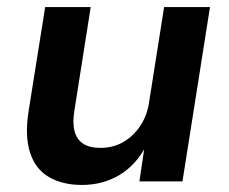

<svg xmlns="http://www.w3.org/2000/svg" viewBox="-20 -514 648 544"><path d="M212 10Q157 10 118.5 -12.5Q80 -35 65 -82Q50 -129 61 -199L108 -494H237L191 -202Q185 -168 191 -143.5Q197 -119 215.5 -107Q234 -95 264 -95Q301 -95 330 -112Q359 -129 378.5 -159Q398 -189 403 -228L445 -494H575L497 0H375L390 -101H394Q366 -47 319 -18.5Q272 10 212 10Z"/></svg>

Font: Nunito Sans 10pt
Style: Bold Italic
Weight: 700
Italic angle: -9°
Designer: Vernon Adams
Foundry: Vernon Adams
Version: Version 3.101;gftools[0.9.27]